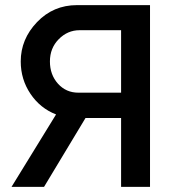

<svg xmlns="http://www.w3.org/2000/svg" viewBox="-20 -730 688 750"><path d="M566 0H453V-269H314L152 0H25L199 -283Q137 -307 99 -363.5Q61 -420 61 -490Q61 -577 124.5 -643.5Q188 -710 281 -710H566ZM453 -368V-612H291Q244 -612 209.5 -577Q175 -542 175 -490Q175 -438 206.5 -403Q238 -368 286 -368Z"/></svg>

Font: Raleway
Style: Regular
Weight: 600
Designer: Matt McInerney, Pablo Impallari, Rodrigo Fuenzalida
Foundry: Matt McInerney, Pablo Impallari, Rodrigo Fuenzalida
Version: Version 1.000;PS 001.001;hotconv 1.0.56; ttfautohint (v1.5)